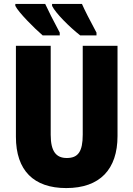

<svg xmlns="http://www.w3.org/2000/svg" viewBox="-20 -947 679 977"><path d="M397 -927H245V-917C263 -880 333 -810 388 -767H471V-781C437 -844 410 -897 397 -927ZM210 -927H58V-917C75 -883 154 -804 197 -767H284V-781C251 -843 224 -896 210 -927ZM578 -255V-714H401V-262C401 -175 377 -143 320 -143C266 -143 238 -176 238 -261V-714H61V-251C61 -79 152 10 317 10C488 10 578 -85 578 -255Z"/></svg>

Font: Noto Sans Condensed Black
Style: Regular
Weight: 900
Width: 3
Designer: Monotype Design Team
Foundry: Monotype Imaging Inc.
Version: Version 2.013